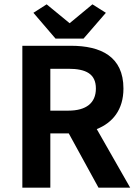

<svg xmlns="http://www.w3.org/2000/svg" viewBox="-20 -865 642 885"><path d="M212 0V-250H297L434 0H580L426 -270C499 -299 549 -359 549 -457C549 -605 444 -654 307 -654H83V0ZM295 -548C377 -548 422 -524 422 -457C422 -390 377 -355 295 -355H212V-548ZM134 -806 236 -687H365L468 -806L406 -845L301 -758L195 -845Z"/></svg>

Font: Source Sans Pro SemBd
Style: Regular
Weight: 700
Designer: Paul D. Hunt
Foundry: Adobe Systems Incorporated
Version: Version 2.020;PS 2.0;hotconv 1.0.86;makeotf.lib2.5.63406